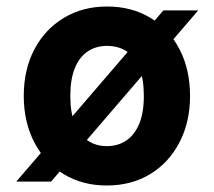

<svg xmlns="http://www.w3.org/2000/svg" viewBox="-20 -558 657 590"><path d="M30 0 482 -526H589L137 0ZM308 12Q233 12 175.5 -23Q118 -58 85.5 -120.5Q53 -183 53 -263Q53 -344 85.5 -406Q118 -468 176 -503Q234 -538 309 -538Q385 -538 442.5 -503Q500 -468 532 -406Q564 -344 564 -263Q564 -183 531.5 -120.5Q499 -58 441.5 -23Q384 12 308 12ZM308 -109Q343 -109 368.5 -126.5Q394 -144 408 -178Q422 -212 422 -263Q422 -314 408.5 -348.5Q395 -383 369.5 -400Q344 -417 309 -417Q275 -417 249.5 -400Q224 -383 210 -348.5Q196 -314 196 -263Q196 -212 210 -178Q224 -144 249 -126.5Q274 -109 308 -109Z"/></svg>

Font: DM Sans 9pt ExtraBold
Style: Regular
Weight: 800
Version: Version 4.004;gftools[0.9.30]